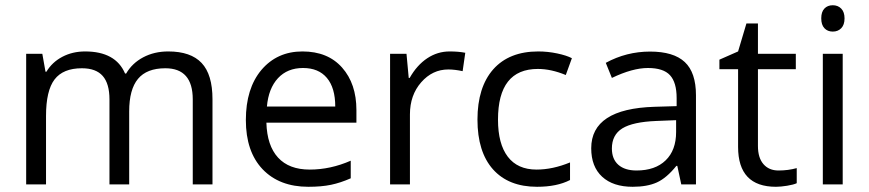

<svg xmlns="http://www.w3.org/2000/svg" viewBox="-20 -704 3317 733"><path d="M791.2 0H715.9V-324.6Q715.9 -443.4 611.2 -443.4Q540.4 -443.4 506.8 -402.9Q473.2 -362.5 473.2 -278.6V0H397.9V-324.6Q397.9 -384.7 372.1 -414.1Q346.3 -443.4 292.7 -443.4Q220.9 -443.4 188.3 -400.7Q155.7 -357.9 155.7 -261.4V0H79.9V-498.5H141.6L153.7 -430.2H157.2Q179 -466.6 217.9 -487.1Q256.8 -507.6 304.9 -507.6Q421.6 -507.6 457.5 -423.2H461.6Q484.3 -462.6 526.5 -485.1Q568.8 -507.6 622.3 -507.6Q708.3 -507.6 749.7 -463.6Q791.2 -419.6 791.2 -325.1Z M1157.2 9.1Q1046.5 9.1 982.3 -58.1Q918.6 -125.4 918.6 -245.7Q918.6 -366 977.8 -436.8Q1037.9 -507.6 1134.7 -507.6Q1231.5 -507.6 1286.1 -445.9Q1340.7 -384.2 1340.7 -283.6V-235.6H997Q999.5 -148.1 1041.5 -102.4Q1083.4 -56.6 1162.5 -56.6Q1241.7 -56.6 1319 -90.5V-23.3Q1280.1 -6.1 1243.7 1.5Q1207.3 9.1 1157.2 9.1ZM1259.9 -297.3Q1259.9 -368.6 1228 -406.5Q1196.2 -444.4 1136.8 -444.4Q1077.4 -444.4 1041.2 -405.5Q1005.1 -366.5 999 -297.3Z M1696.7 -507.6Q1731 -507.6 1756.3 -502.5L1746.2 -432.3Q1716.4 -438.8 1691.6 -438.8Q1630.9 -438.8 1588 -389.8Q1545 -340.7 1545 -267.4V0H1469.2V-498.5H1531.9L1540.4 -406.5H1544Q1571.8 -455.5 1611 -481.5Q1650.2 -507.6 1696.7 -507.6Z M2030.3 9.1Q1921.6 9.1 1862 -57.6Q1802.8 -124.4 1802.8 -247.5Q1802.8 -370.6 1863 -439.3Q1923.7 -507.6 2034.9 -507.6Q2071.3 -507.6 2107.2 -500Q2143.1 -492.4 2163.3 -481.8L2140 -417.6Q2083.9 -440.8 2033.4 -440.8Q1881.2 -440.8 1881.2 -247.2Q1881.2 -154.7 1918.6 -105.7Q1956 -56.6 2028.3 -56.6Q2090 -56.6 2156.2 -83.9V-16.7Q2106.2 9.1 2030.3 9.1Z M2316 -137Q2316 -96.6 2340.7 -74.8Q2365.5 -53.1 2410 -53.1Q2481.3 -53.1 2521.2 -91.8Q2561.2 -130.4 2561.2 -200.2V-245.2L2485.8 -242.2Q2395.9 -238.6 2355.9 -213.9Q2316 -189.1 2316 -137ZM2637 0H2580.9L2565.7 -70.8H2562.2Q2524.8 -24.3 2487.9 -7.6Q2451 9.1 2395.3 9.1Q2320.5 9.1 2278.8 -29.3Q2237.1 -67.7 2237.1 -138Q2237.1 -288.7 2478.3 -296.3L2563.2 -298.8V-329.6Q2563.2 -389.3 2537.9 -416.8Q2512.6 -444.4 2453.7 -444.4Q2394.8 -444.4 2316 -406.5L2292.7 -464.1Q2371.6 -507.1 2461.6 -507.1Q2551.6 -507.1 2594.3 -467.1Q2637 -427.2 2637 -340.2Z M2873.6 -146.6Q2873.6 -101.6 2894.6 -77.4Q2915.6 -53.1 2952.2 -53.1Q2988.9 -53.1 3021.7 -62.2V-4.6Q3010.1 1 2985.1 5.1Q2960.1 9.1 2942.4 9.1Q2797.8 9.1 2797.8 -143.1V-439.8H2726.5V-476.2L2797.8 -507.6L2829.6 -614.3H2873.6V-498.5H3018.2V-439.8H2873.6Z M3191.6 -596.3Q3179 -583.4 3159.3 -583.4Q3139.5 -583.4 3127.4 -596.3Q3115.3 -609.2 3115.3 -634Q3115.3 -658.7 3127.4 -671.4Q3139.5 -684 3159.3 -684Q3179 -684 3191.6 -671.1Q3204.2 -658.2 3204.2 -633.7Q3204.2 -609.2 3191.6 -596.3ZM3197.2 -498.5V0H3121.3V-498.5Z"/></svg>

Font: Khula
Style: Regular
Weight: 400
Designer: Erin McLaughlin, Steve Matteson
Version: Version 1.000;PS 1.0;hotconv 1.0.72;makeotf.lib2.5.5900; ttf